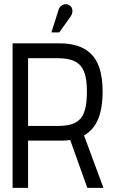

<svg xmlns="http://www.w3.org/2000/svg" viewBox="-20 -910 551 930"><path d="M322 -830Q329 -840 330.5 -850.5Q332 -861 328.5 -870Q325 -879 315 -885Q304 -891 294 -889.5Q284 -888 275.5 -881Q267 -874 264 -863L229 -753H267ZM271 -700H41V0H116V-229H271Q280 -229 288 -229Q296 -229 304 -230Q312 -231 320 -232L403 0H481L387 -254Q417 -271 436.5 -298.5Q456 -326 466.5 -367.5Q477 -409 477 -467Q477 -534 462 -579.5Q447 -625 419 -651Q391 -677 353.5 -688.5Q316 -700 271 -700ZM261 -300H116V-628H261Q293 -628 319 -621.5Q345 -615 363.5 -598.5Q382 -582 391.5 -550Q401 -518 401 -467Q401 -412 391.5 -378.5Q382 -345 363 -328.5Q344 -312 318.5 -306Q293 -300 261 -300Z"/></svg>

Font: Advent Pro Medium
Style: Regular
Weight: 500
Designer: VivaRado, Andreas Kalpakidis
Foundry: VivaRado, Andreas Kalpakidis
Version: Version 3.000